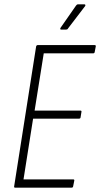

<svg xmlns="http://www.w3.org/2000/svg" viewBox="-20 -862 460 882"><path d="M49 0Q44 0 45 -6L146 -649Q148 -655 154 -655H414Q421 -655 420 -649L415 -623Q414 -617 408 -617H181L139 -354H349Q356 -354 354 -347L350 -322Q349 -317 343 -317H132L88 -38H316Q323 -38 321 -31L316 -6Q315 0 309 0ZM261 -726Q258 -726 257 -728Q256 -730 258 -734L329 -836Q333 -842 338 -842H368Q371 -842 372 -839.5Q373 -837 371 -834L293 -732Q291 -728 288.5 -727Q286 -726 283 -726Z"/></svg>

Font: Sofia Sans Condensed ExtraLight
Style: Italic
Weight: 250
Italic angle: -9°
Version: Version 4.100